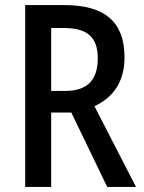

<svg xmlns="http://www.w3.org/2000/svg" viewBox="-20 -734 564 754"><path d="M233 -714H79V0H181V-292H260L401 0H514L351 -317C424 -351 469 -412 469 -509C469 -646 394 -714 233 -714ZM230 -624C321 -624 364 -590 364 -505C364 -421 324 -377 237 -377H181V-624Z"/></svg>

Font: Noto Sans Sinhala UI Condensed Medium
Style: Regular
Weight: 500
Width: 3
Designer: Jelle Bosma - Monotype Design Team
Foundry: Monotype Imaging Inc.
Version: Version 2.006